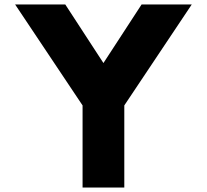

<svg xmlns="http://www.w3.org/2000/svg" viewBox="-20 -845 932 865"><path d="M48 -825H274L446 -561L618 -825H844L540 -370V0H352V-370Z"/></svg>

Font: Hussar
Style: BoldWeb
Weight: 700
Foundry: Cannot Into Space Fonts
Version: Version 2.00